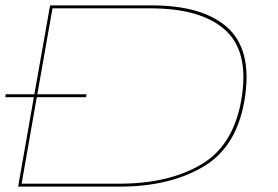

<svg xmlns="http://www.w3.org/2000/svg" viewBox="-52 -695 1036 715"><path d="M-32 -333 -31 -344H76L134.5 -675H512Q702 -675 793.8 -593.5Q885.5 -512 861 -338Q835 -153 708.8 -76.5Q582.5 0 393 0H15.5L74 -333ZM28.5 -11H392Q579.5 -11 701 -84.8Q822.5 -158.5 849 -338Q874 -507 784.2 -585.5Q694.5 -664 507 -664H143.5L87 -344H270L269 -333H85Z"/></svg>

Font: Anybody UltraExpanded Thin
Style: Italic
Weight: 100
Width: 9
Italic angle: -10°
Designer: Tyler Finck
Foundry: Etcetera Type Company
Version: Version 1.010; ttfautohint (v1.8.3) -l 8 -r 50 -G 200 -x 14 